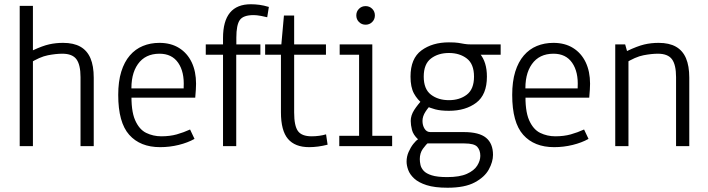

<svg xmlns="http://www.w3.org/2000/svg" viewBox="-20 -691 3346 908"><path d="M73.2 0V-663.1H135.7V-453.1Q182.1 -474.6 213.1 -481.4Q244.1 -488.3 278.3 -488.3Q328.1 -488.3 360.1 -470.2Q392.1 -452.1 407.7 -415.8Q423.3 -379.4 423.3 -323.7V0H360.8V-326.2Q360.8 -384.3 341.6 -410.6Q322.3 -437 274.9 -437Q245.1 -437 206.8 -429.7Q168.5 -422.4 117.7 -390.6L135.7 -423.3V0Z M737.3 4.9Q643.1 4.9 591.1 -53.5Q539.1 -111.8 539.1 -242.2Q539.1 -305.7 553.5 -352.1Q567.9 -398.4 594 -428.7Q620.1 -459 655.8 -473.6Q691.4 -488.3 733.9 -488.3Q788.1 -488.3 826.9 -464.1Q865.7 -439.9 886.5 -396.5Q907.2 -353 907.2 -294.9Q907.2 -284.2 906.2 -267.3Q905.3 -250.5 903.3 -229H579.6L602.1 -255.4Q599.1 -168.5 618.7 -123.5Q638.2 -78.6 671.4 -62.5Q704.6 -46.4 742.7 -46.4Q783.2 -46.4 815.7 -55.4Q848.1 -64.5 878.9 -78.6L899.9 -34.2Q867.7 -16.1 825 -5.6Q782.2 4.9 737.3 4.9ZM848.6 -251V-278.3Q852.5 -350.6 822.8 -393.8Q793 -437 734.4 -437Q667 -437 632.1 -387.7Q597.2 -338.4 602.1 -253.9L579.6 -272.9H871.1Z M1034.7 0V-455.1L1056.6 -432.1H953.1V-481H1056.6L1034.7 -466.8V-511.2Q1034.7 -591.3 1067.6 -631.1Q1100.6 -670.9 1166 -670.9Q1186.5 -670.9 1206.8 -668.2Q1227.1 -665.5 1251.5 -658.2L1243.7 -609.4Q1235.8 -611.8 1214.8 -615.7Q1193.8 -619.6 1179.7 -619.6Q1130.4 -619.6 1114 -596.2Q1097.7 -572.8 1097.7 -513.2V-466.8L1075.7 -481H1211.4V-432.1H1075.2L1097.2 -449.7V0Z M1441.9 4.9Q1375 4.9 1341.8 -34.2Q1308.6 -73.2 1308.6 -160.2V-456.1L1330.6 -432.1H1233.9V-481H1332.5L1308.6 -459L1322.8 -617.7H1371.1V-459L1349.1 -481H1521.5V-432.1H1349.1L1371.1 -456.1V-159.2Q1371.1 -95.7 1389.2 -71Q1407.2 -46.4 1453.6 -46.4Q1471.2 -46.4 1489.5 -48.8Q1507.8 -51.3 1522 -55.7L1529.3 -6.8Q1506.8 -1 1484.4 2Q1461.9 4.9 1441.9 4.9Z M1584.5 0V-48.8H1678.2V-432.1H1586.4V-481H1740.7V-48.8H1834.5V0ZM1709 -574.2Q1690.4 -574.2 1677.7 -586.9Q1665 -599.6 1665 -618.2Q1665 -636.7 1677.7 -649.4Q1690.4 -662.1 1709 -662.1Q1727.5 -662.1 1740.2 -649.4Q1752.9 -636.7 1752.9 -618.2Q1752.9 -599.6 1740.2 -586.9Q1727.5 -574.2 1709 -574.2Z M2096.7 196.8Q2035.6 196.8 1997.6 184.6Q1959.5 172.4 1938.7 153.1Q1918 133.8 1910.4 112.5Q1902.8 91.3 1902.8 73.2Q1902.8 49.3 1912.4 27.6Q1921.9 5.9 1934.6 -10.3Q1947.3 -26.4 1957 -32.2Q1934.1 -53.7 1928.2 -76.9Q1922.4 -100.1 1922.4 -119.1Q1922.4 -145 1938.7 -170.7Q1955.1 -196.3 1986.3 -230L1981 -198.7Q1954.1 -218.8 1937.7 -248.8Q1921.4 -278.8 1921.4 -328.6Q1921.4 -414.6 1973.1 -452.6Q2024.9 -490.7 2103 -490.7Q2131.8 -490.7 2147.5 -488.3Q2163.1 -485.8 2175.8 -483.4Q2188.5 -481 2207.5 -481H2347.7V-432.1H2224.1L2249.5 -437Q2282.7 -397.5 2282.7 -328.6Q2282.7 -243.2 2232.2 -205.1Q2181.6 -167 2103 -167Q2064.5 -167 2038.6 -173.8Q2012.7 -180.7 1995.6 -189.9L2019.5 -195.3Q2006.3 -184.6 1992.2 -162.8Q1978 -141.1 1978 -119.1Q1978 -98.1 1987.8 -82.3Q1997.6 -66.4 2015.1 -66.4H2173.3Q2246.1 -66.4 2278.8 -39.3Q2311.5 -12.2 2311.5 41.5Q2311.5 74.2 2291.7 110.4Q2272 146.5 2225.1 171.6Q2178.2 196.8 2096.7 196.8ZM2094.7 146.5Q2153.8 146.5 2188 131.1Q2222.2 115.7 2236.8 92.3Q2251.5 68.8 2251.5 45.9Q2251.5 19.5 2237.1 3.4Q2222.7 -12.7 2176.3 -12.7H1979L2011.7 -22.9Q1994.1 -7.3 1979.7 12.9Q1965.3 33.2 1965.3 61.5Q1965.3 74.2 1968.5 88.9Q1971.7 103.5 1983.6 116.7Q1995.6 129.9 2022 138.2Q2048.3 146.5 2094.7 146.5ZM2103 -217.3Q2153.8 -217.3 2187.7 -243.4Q2221.7 -269.5 2221.7 -328.6Q2221.7 -388.2 2187.7 -414.3Q2153.8 -440.4 2103 -440.4Q2052.2 -440.4 2018.1 -414.3Q1983.9 -388.2 1983.9 -328.6Q1983.9 -269.5 2018.1 -243.4Q2052.2 -217.3 2103 -217.3Z M2600.6 4.9Q2506.3 4.9 2454.3 -53.5Q2402.3 -111.8 2402.3 -242.2Q2402.3 -305.7 2416.7 -352.1Q2431.2 -398.4 2457.3 -428.7Q2483.4 -459 2519 -473.6Q2554.7 -488.3 2597.2 -488.3Q2651.4 -488.3 2690.2 -464.1Q2729 -439.9 2749.8 -396.5Q2770.5 -353 2770.5 -294.9Q2770.5 -284.2 2769.5 -267.3Q2768.6 -250.5 2766.6 -229H2442.9L2465.3 -255.4Q2462.4 -168.5 2481.9 -123.5Q2501.5 -78.6 2534.7 -62.5Q2567.9 -46.4 2606 -46.4Q2646.5 -46.4 2679 -55.4Q2711.4 -64.5 2742.2 -78.6L2763.2 -34.2Q2731 -16.1 2688.2 -5.6Q2645.5 4.9 2600.6 4.9ZM2711.9 -251V-278.3Q2715.8 -350.6 2686 -393.8Q2656.2 -437 2597.7 -437Q2530.3 -437 2495.4 -387.7Q2460.4 -338.4 2465.3 -253.9L2442.9 -272.9H2734.4Z M2889.6 0V-481H2936.5L2945.3 -449.7Q2994.6 -473.1 3026.9 -480.7Q3059.1 -488.3 3094.7 -488.3Q3144.5 -488.3 3176.5 -470.2Q3208.5 -452.1 3224.1 -415.8Q3239.7 -379.4 3239.7 -323.7V0H3177.2V-326.2Q3177.2 -384.3 3158 -410.6Q3138.7 -437 3091.3 -437Q3061.5 -437 3023.2 -429.7Q2984.9 -422.4 2934.1 -390.6L2952.1 -423.3V0Z"/></svg>

Font: Anaheim
Style: Regular
Weight: 400
Designer: Vernon Adams
Foundry: Vernon Adams
Version: Version 2.001